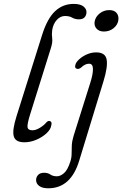

<svg xmlns="http://www.w3.org/2000/svg" viewBox="-20 -738 642 1008"><path d="M367 -717.5Q400.5 -717.5 417.2 -704.8Q434 -692 434 -675Q434 -658 424.2 -647.2Q414.5 -636.5 394.5 -636.5Q374 -636.5 359.2 -645.2Q344.5 -654 321 -654Q297.5 -654 278.5 -633.8Q259.5 -613.5 254 -580Q251 -557.5 254 -536.5Q257 -515.5 246.5 -483.5L139 -140Q122.5 -88 124.5 -71Q126.5 -54 150.5 -54Q168.5 -54 190.2 -67.5Q212 -81 224.5 -96.5Q233 -105 241.5 -102.5Q255 -98.5 249 -79Q246 -58.5 224.2 -38.2Q202.5 -18 171.2 -4.5Q140 9 108 9Q61 9 52.2 -22.8Q43.5 -54.5 67 -128.5L201.5 -556Q228.5 -641 269.2 -679.2Q310 -717.5 367 -717.5ZM525.5 -572.5Q500 -572.5 486.5 -588Q473 -603.5 477 -625.5Q481.5 -650 503.2 -667.5Q525 -685 554 -685Q580 -685 592.5 -669.5Q605 -654 601 -630Q597 -606.5 575.8 -589.5Q554.5 -572.5 525.5 -572.5ZM523 -310.5 395.5 106.5Q351.5 250.5 233.5 250.5Q202 250.5 185.8 238.2Q169.5 226 169.5 207.5Q169.5 191.5 180.2 180.2Q191 169 211 169Q231.5 169 244.5 178.2Q257.5 187.5 279 187.5Q297 187.5 316.2 170.8Q335.5 154 349.5 109.5Q356 89.5 356 69Q356 48.5 357 25.5Q358 2.5 366.5 -25L453 -300Q468 -346.5 468 -375Q468 -403.5 447.5 -403.5Q426.5 -403.5 405.5 -383Q394.5 -374.5 384.5 -376.5Q369.5 -380.5 376.5 -400Q380 -412.5 396.2 -427.2Q412.5 -442 436 -452.5Q459.5 -463 485 -463Q533.5 -463 540 -424.8Q546.5 -386.5 523 -310.5Z"/></svg>

Font: Fraunces 9pt SuperSoft Light
Style: Italic
Weight: 300
Italic angle: -16°
Version: Version 1.000;[b76b70a41]